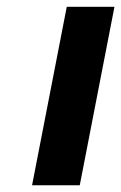

<svg xmlns="http://www.w3.org/2000/svg" viewBox="-20 -550 360 570"><path d="M216.8 0H75.2L178.2 -529.8H319.8Z"/></svg>

Font: Aurulent Sans
Style: BoldItalic
Weight: 700
Italic angle: -11°
Version: Version 2007.05.04